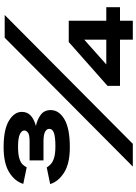

<svg xmlns="http://www.w3.org/2000/svg" viewBox="134 -890 756 1064"><g transform="rotate(-90 512.0 -358.0)"><path d="M228 -349Q138 -349 88 -380.5Q38 -412 24 -458L116 -477Q122 -467 133.5 -455.5Q145 -444 168.5 -436.5Q192 -429 234 -429Q284 -429 307 -437Q330 -445 330 -463Q330 -477 314 -486Q298 -495 260 -495H155V-572H260Q298 -572 309.5 -581.5Q321 -591 321 -601Q321 -616 300 -626Q279 -636 231 -636Q188 -636 165 -628.5Q142 -621 132 -610Q122 -599 117 -588L25 -607Q39 -654 89 -685Q139 -716 229 -716Q326 -716 375 -686.5Q424 -657 424 -615Q424 -584 402.5 -565Q381 -546 346 -537Q381 -530 407.5 -510.5Q434 -491 434 -455Q434 -409 383 -379Q332 -349 228 -349ZM121 0 835 -710H961L247 0ZM568 -71V-140L811 -355H929V-147H1004V-71H929V0H824V-71ZM687 -147H824V-269Z"/></g></svg>

Font: Special Gothic Extended Bold
Style: Regular
Weight: 700
Width: 7
Designer: Alistair McCready
Foundry: Monolith
Version: Version 1.000; ttfautohint (v1.8.4.7-5d5b)